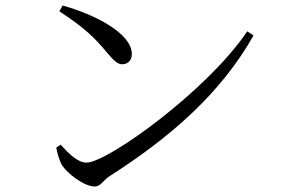

<svg xmlns="http://www.w3.org/2000/svg" viewBox="-20 -703 1040 699"><path d="M196 -662C284 -604 322 -569 370 -511C396 -480 409 -469 425 -469C446 -469 460 -484 460 -506C460 -583 322 -651 208 -683ZM295 -111C263 -111 231 -143 201 -176L185 -166C187 -150 196 -118 206 -101C226 -71 286 -24 325 -24C347 -24 358 -49 378 -61C597 -201 783 -361 903 -574L880 -589C738 -376 372 -111 295 -111Z"/></svg>

Font: Source Han Serif
Style: Regular
Weight: 400
Designer: Ryoko NISHIZUKA 西塚涼子 (kana & ideographs); Frank Grießhammer (Latin, Greek & Cyrillic); Wenlong ZHANG 张文龙 (bopomofo); San
Foundry: Adobe Systems Incorporated
Version: Version 1.001;PS 1.001;hotconv 16.6.54;makeotf.lib2.5.65590